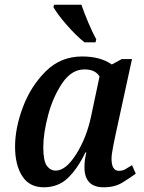

<svg xmlns="http://www.w3.org/2000/svg" viewBox="-20 -786 610 816"><path d="M166 10Q227 10 268 -29Q309 -68 343 -138H347Q343 -121 341 -107Q339 -93 339 -75Q339 10 421 10Q468 10 501 -10.5Q534 -31 557 -48L541 -84Q525 -74 513 -67Q501 -60 486 -60Q454 -60 454 -111Q454 -130 461.5 -167Q469 -204 472 -218L541 -535H498L455 -512Q407 -546 329 -546Q238 -546 174.5 -483Q111 -420 77.5 -331Q44 -242 44 -163Q44 -85 74.5 -37.5Q105 10 166 10ZM217 -61Q194 -61 179 -81.5Q164 -102 164 -161Q164 -219 184.5 -296.5Q205 -374 244.5 -432.5Q284 -491 339 -491Q385 -491 403 -461L367 -291Q348 -201 304 -131Q260 -61 217 -61ZM339 -606H386L389 -619Q374 -646 355.5 -689.5Q337 -733 326 -766H210L207 -756Q225 -724 264.5 -679Q304 -634 339 -606Z"/></svg>

Font: Noto Serif SemiCondensed Semi
Style: Italic
Weight: 600
Width: 4
Italic angle: -12°
Designer: Monotype Design Team
Foundry: Monotype Imaging Inc.
Version: Version 1.901